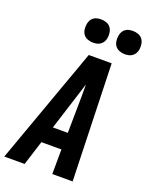

<svg xmlns="http://www.w3.org/2000/svg" viewBox="-194 -1046 883 1135"><g transform="rotate(20 247.0 -479.0)"><path d="M-21 0 243 -735H387L409 0H281L282 -155H156L107 0ZM190 -260H284L287 -490Q287 -509 287 -528Q287 -547 287 -566Q281 -547 275 -528Q269 -509 263 -490ZM441 -812Q424 -812 407.5 -818Q391 -824 381 -837Q371 -850 368.5 -867.5Q366 -885 369 -903Q371 -915 377 -926.5Q383 -938 393.5 -945.5Q404 -953 416.5 -955.5Q429 -958 441 -958Q458 -958 474.5 -952Q491 -946 500.5 -933Q510 -920 513 -902.5Q516 -885 513 -867Q511 -855 504.5 -843.5Q498 -832 487.5 -824.5Q477 -817 465 -814.5Q453 -812 441 -812ZM241 -812Q224 -812 207.5 -818Q191 -824 181 -837Q171 -850 168.5 -867.5Q166 -885 169 -903Q171 -915 177 -926.5Q183 -938 193.5 -945.5Q204 -953 216.5 -955.5Q229 -958 241 -958Q258 -958 274.5 -952Q291 -946 300.5 -933Q310 -920 313 -902.5Q316 -885 313 -867Q311 -855 304.5 -843.5Q298 -832 287.5 -824.5Q277 -817 265 -814.5Q253 -812 241 -812Z"/></g></svg>

Font: Iosevka Extrabold Oblique
Style: Regular
Weight: 800
Italic angle: -9°
Monospace: yes
Designer: Belleve Invis
Foundry: Belleve Invis
Version: Version 32.5.0; ttfautohint (v1.8.4)